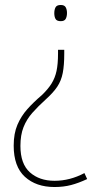

<svg xmlns="http://www.w3.org/2000/svg" viewBox="-20 -556 398 771"><path d="M238 -340Q238 -294 232 -263Q226 -232 210 -208Q194 -184 164 -157Q133 -129 110 -103Q87 -77 74.5 -45.5Q62 -14 62 30Q62 102 100 136Q138 170 199 170Q261 170 319 139L330 163Q296 179 265.5 187Q235 195 199 195Q125 195 80 154Q35 113 35 29Q35 -20 50 -55Q65 -90 90 -118Q115 -146 148 -174Q173 -198 187 -220.5Q201 -243 207 -271Q213 -299 213 -341V-356H238ZM249 -504Q249 -490 244 -480.5Q239 -471 224 -471Q208 -471 203 -480Q198 -489 198 -503Q198 -517 203 -526.5Q208 -536 224 -536Q239 -536 244 -526.5Q249 -517 249 -504Z"/></svg>

Font: Noto Sans Lao Looped SemiCondensed Thin
Style: Regular
Weight: 100
Width: 4
Designer: Mark Frömberg, Ben Mitchell
Foundry: The Fontpad Ltd
Version: Version 1.002; ttfautohint (v1.8.4.7-5d5b)